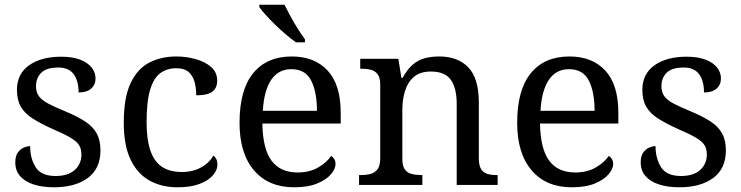

<svg xmlns="http://www.w3.org/2000/svg" viewBox="-20 -786 3149 816"><path d="M210 10Q160 10 123 -2Q86 -14 65.5 -37.5Q45 -61 45 -96Q45 -123 56 -138Q67 -153 81.5 -159Q96 -165 108 -165Q108 -113 131.5 -75.5Q155 -38 216 -38Q269 -38 297.5 -63.5Q326 -89 326 -129Q326 -154 315.5 -170Q305 -186 278.5 -201.5Q252 -217 203 -238Q152 -261 118.5 -282.5Q85 -304 68.5 -332.5Q52 -361 52 -404Q52 -472 103.5 -508.5Q155 -545 240 -545Q288 -545 320.5 -532.5Q353 -520 369.5 -499Q386 -478 386 -453Q386 -426 367.5 -409.5Q349 -393 314 -393Q314 -443 293 -471Q272 -499 228 -499Q177 -499 155 -476.5Q133 -454 133 -419Q133 -394 145.5 -377Q158 -360 185.5 -345.5Q213 -331 257 -313Q310 -291 343 -269Q376 -247 391.5 -218Q407 -189 407 -147Q407 -69 353 -29.5Q299 10 210 10Z M734 10Q668 10 616.5 -18Q565 -46 535.5 -106.5Q506 -167 506 -265Q506 -372 535.5 -433.5Q565 -495 615.5 -520.5Q666 -546 729 -546Q771 -546 811 -535Q851 -524 877 -501.5Q903 -479 903 -444Q903 -421 893 -407Q883 -393 863.5 -387Q844 -381 814 -381Q814 -413 806.5 -439Q799 -465 781 -480.5Q763 -496 729 -496Q691 -496 662.5 -476Q634 -456 618.5 -406Q603 -356 603 -266Q603 -195 618.5 -148Q634 -101 667 -78Q700 -55 754 -55Q785 -55 811 -64Q837 -73 856.5 -89Q876 -105 887 -125Q895 -119 899.5 -109.5Q904 -100 904 -86Q904 -63 885 -41Q866 -19 828.5 -4.5Q791 10 734 10Z M1230 10Q1121 10 1059.5 -62Q998 -134 998 -264Q998 -404 1056 -475Q1114 -546 1220 -546Q1317 -546 1372.5 -486Q1428 -426 1428 -307V-261H1095Q1097 -152 1134.5 -102.5Q1172 -53 1244 -53Q1296 -53 1332.5 -74.5Q1369 -96 1387 -123Q1394 -120 1400 -111Q1406 -102 1406 -89Q1406 -69 1387 -46Q1368 -23 1329 -6.5Q1290 10 1230 10ZM1327 -315Q1327 -395 1302.5 -443.5Q1278 -492 1218 -492Q1163 -492 1132.5 -446.5Q1102 -401 1097 -315ZM1238 -606Q1218 -620 1195 -639.5Q1172 -659 1149.5 -681Q1127 -703 1109 -723Q1091 -743 1082 -756V-766H1189Q1200 -744 1214.5 -717Q1229 -690 1245.5 -664Q1262 -638 1276 -619V-606Z M1506 0V-42H1514Q1537 -42 1555.5 -47Q1574 -52 1585 -67.5Q1596 -83 1596 -114V-426Q1596 -456 1585 -470.5Q1574 -485 1556 -489.5Q1538 -494 1516 -494H1511V-536H1673L1686 -455H1691Q1712 -493 1735.5 -512.5Q1759 -532 1787 -539Q1815 -546 1847 -546Q1926 -546 1970.5 -499.5Q2015 -453 2015 -350V-114Q2015 -83 2024.5 -67.5Q2034 -52 2051 -47Q2068 -42 2090 -42H2095V0H1921V-345Q1921 -410 1896.5 -446Q1872 -482 1811 -482Q1766 -482 1739.5 -459.5Q1713 -437 1701.5 -400Q1690 -363 1690 -320V-109Q1690 -80 1701 -65.5Q1712 -51 1730 -46.5Q1748 -42 1770 -42H1775V0Z M2410 10Q2301 10 2239.5 -62Q2178 -134 2178 -264Q2178 -404 2236 -475Q2294 -546 2400 -546Q2497 -546 2552.5 -486Q2608 -426 2608 -307V-261H2275Q2277 -152 2314.5 -102.5Q2352 -53 2424 -53Q2476 -53 2512.5 -74.5Q2549 -96 2567 -123Q2574 -120 2580 -111Q2586 -102 2586 -89Q2586 -69 2567 -46Q2548 -23 2509 -6.5Q2470 10 2410 10ZM2507 -315Q2507 -395 2482.5 -443.5Q2458 -492 2398 -492Q2343 -492 2312.5 -446.5Q2282 -401 2277 -315Z M2868 10Q2818 10 2781 -2Q2744 -14 2723.5 -37.5Q2703 -61 2703 -96Q2703 -123 2714 -138Q2725 -153 2739.5 -159Q2754 -165 2766 -165Q2766 -113 2789.5 -75.5Q2813 -38 2874 -38Q2927 -38 2955.5 -63.5Q2984 -89 2984 -129Q2984 -154 2973.5 -170Q2963 -186 2936.5 -201.5Q2910 -217 2861 -238Q2810 -261 2776.5 -282.5Q2743 -304 2726.5 -332.5Q2710 -361 2710 -404Q2710 -472 2761.5 -508.5Q2813 -545 2898 -545Q2946 -545 2978.5 -532.5Q3011 -520 3027.5 -499Q3044 -478 3044 -453Q3044 -426 3025.5 -409.5Q3007 -393 2972 -393Q2972 -443 2951 -471Q2930 -499 2886 -499Q2835 -499 2813 -476.5Q2791 -454 2791 -419Q2791 -394 2803.5 -377Q2816 -360 2843.5 -345.5Q2871 -331 2915 -313Q2968 -291 3001 -269Q3034 -247 3049.5 -218Q3065 -189 3065 -147Q3065 -69 3011 -29.5Q2957 10 2868 10Z"/></svg>

Font: Noto Serif Georgian
Style: Regular
Weight: 400
Designer: Monotype Design Team, Akaki Razmadze
Foundry: Google LLC
Version: Version 2.002